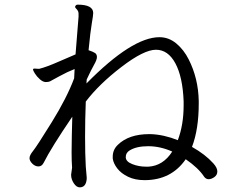

<svg xmlns="http://www.w3.org/2000/svg" viewBox="-20 -769 1040 826"><path d="M721 -117Q669 -140 618 -140Q567 -140 538 -122Q521 -112 521 -93Q521 -74 549 -63Q577 -52 608 -52H619Q682 -56 721 -117ZM352 -410Q548 -609 666 -609Q706 -609 738.5 -582Q771 -555 792 -513Q833 -432 835 -335V-324Q835 -213 806 -137Q863 -105 898 -66Q915 -47 915 -31.5Q915 -16 902 -7Q889 2 877.5 2Q866 2 858 -9Q834 -46 779 -84Q717 6 602 6Q561 6 531 -8.5Q501 -23 484.5 -44.5Q468 -66 465 -87V-95Q465 -125 487 -146Q534 -192 622 -192H628Q685 -190 745 -166Q770 -232 770 -316V-333Q766 -438 734.5 -496.5Q703 -555 651 -555Q599 -555 502.5 -481Q406 -407 349 -332Q346 -254 346 -180Q346 -106 349 -53L353 -6V1Q350 37 323 37Q309 37 297.5 19.5Q286 2 286 -16V-18L290 -47V-49Q288 -77 288 -113.5Q288 -150 289 -188Q290 -226 291 -267Q200 -133 168 -69Q160 -53 145.5 -53Q131 -53 119 -65Q107 -77 107 -89Q107 -101 122.5 -120Q138 -139 202.5 -243Q267 -347 299 -432L301 -472Q270 -460 235.5 -441Q201 -422 195 -419Q189 -416 177 -416Q165 -416 151.5 -428Q138 -440 130 -453Q122 -466 122 -470Q122 -474 129 -474L144 -473H149Q181 -481 233 -504Q285 -527 305 -535Q309 -591 313 -635.5Q317 -680 318 -697.5Q319 -715 315.5 -721.5Q312 -728 307.5 -732Q303 -736 303 -740Q306 -749 314 -749Q381 -749 381 -713Q381 -703 375 -669Q369 -635 361 -553Q382 -546 389.5 -540.5Q397 -535 397 -523.5Q397 -512 385 -491Q373 -470 353 -427Q353 -423 352.5 -419Q352 -415 352 -410Z"/></svg>

Font: LXGW WenKai Lite
Style: Regular
Weight: 400
Designer: LXGW / Fontworks Inc.
Foundry: LXGW / Fontworks Inc.
Version: Version 1.511; March 25, 2025